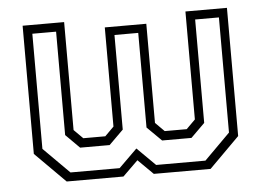

<svg xmlns="http://www.w3.org/2000/svg" viewBox="-44 -596 893 652"><g transform="rotate(-5 403.0 -270.0)"><path d="M55 -540H196.5V-172L227 -141.5H302L332.5 -172V-510H474V-172L504.5 -141.5H579.5L610 -172V-540H751.5V-103L648.5 0H455L403.5 -51L351.5 0H158L55 -103ZM85.5 -510V-117.5L173.5 -29.5H341L403.5 -91L465.5 -29.5H633.5L721.5 -117.5V-510H640.5V-157.5L593 -110.5H493L444 -159V-481.5H363V-159L314 -110.5H213.5L166.5 -157.5V-510Z"/></g></svg>

Font: Tourney Light
Style: Regular
Weight: 300
Version: Version 1.015